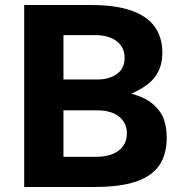

<svg xmlns="http://www.w3.org/2000/svg" viewBox="-20 -743 720 763"><path d="M76.2 -723H343.8Q439 -723 501.5 -701.1Q564 -679.2 594.6 -637.1Q625.2 -594.9 625.2 -533Q625.2 -477.8 597.2 -439Q569.1 -400.2 501.8 -370.8Q559 -355.4 590.1 -327.4Q621.1 -299.4 631.8 -267.4Q642.5 -235.4 642.5 -196Q642.5 -128.6 612.6 -85.4Q582.6 -42.2 519.5 -21.1Q456.4 0 356.5 0H76.2ZM360.5 -119.8Q400.9 -119.8 428.4 -131.3Q455.9 -142.9 470.1 -163.8Q484.2 -184.8 484.2 -212.5Q484.2 -256 452.2 -280.2Q420.1 -304.5 367.8 -304.5H232.2V-119.8ZM367.8 -427.2Q414.2 -427.2 444.8 -449.2Q475.2 -471.1 475.2 -513Q475.2 -555.9 443.1 -579.7Q410.9 -603.5 358.5 -603.5H232.2V-427.2Z"/></svg>

Font: Public Sans VF
Style: Regular
Weight: 400
Designer: Pablo Impallari, Rodrigo Fuenzalida (Modified by Dan O. Williams and USWDS)
Version: Version 1.003